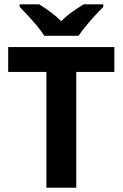

<svg xmlns="http://www.w3.org/2000/svg" viewBox="-20 -885 578 905"><path d="M339.4 0H198.7V-545.9H18.6V-663.1H519V-545.9H339.4ZM466.8 -864.7V-852.5Q428.7 -814.5 396.7 -776.6Q364.7 -738.8 350.6 -716.3H188.5Q175.8 -737.3 151.1 -767.1Q126.5 -796.9 72.8 -852.5V-864.7H164.6Q231.4 -822.8 268.6 -785.2Q306.6 -824.2 374.5 -864.7Z"/></svg>

Font: Bpm'online Open Sans
Style: Bold
Weight: 700
Foundry: Ascender Corporation
Version: Version 1.10